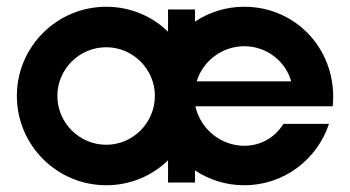

<svg xmlns="http://www.w3.org/2000/svg" viewBox="-20 -541 1038 569"><path d="M704 8C821 8 920 -68 955 -174H820C796 -135 754 -109 704 -109C634 -109 574 -159 559 -226H966C982 -388 861 -521 704 -521C650 -521 600 -505 558 -477V-513H478V-447C431 -493 366 -521 295 -521C149 -521 30 -403 30 -257C30 -110 149 8 295 8C366 8 431 -20 478 -66V0H558V-36C600 -8 650 8 704 8ZM295 -112C215 -112 150 -177 150 -257C150 -336 215 -401 295 -401C374 -401 439 -336 439 -257C439 -177 374 -112 295 -112ZM563 -300C581 -360 638 -404 704 -404C770 -404 826 -360 843 -300Z"/></svg>

Font: Lineal
Style: Bold
Weight: 700
Designer: Created by Frank Adebiaye with contributions from Anton Moglia & Ariel Martín Pérez
Created by Frank ADEBIAYE with FontF
Foundry: Velvetyne Type Foundry
Version: Version 2.000;Glyphs 3.2 (3227)